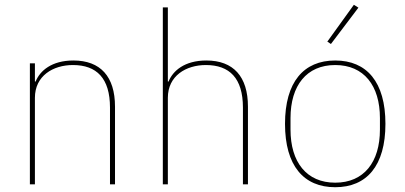

<svg xmlns="http://www.w3.org/2000/svg" viewBox="-20 -771 1692 803"><path d="M126 0V-362C126 -454 202 -499 285 -499C384 -499 440 -444 440 -321V0H461V-325C461 -451 400 -518 287 -518C196 -518 147 -475 129 -430H126V-506H105V0Z M661 0H682V-362C682 -454 758 -499 841 -499C940 -499 996 -444 996 -321V0H1017V-325C1017 -451 956 -518 843 -518C752 -518 703 -475 685 -430H682V-740H661Z M1479 -739 1460 -751 1349 -597 1364 -587ZM1382 12C1514 12 1592 -78 1592 -253C1592 -428 1514 -518 1382 -518C1250 -518 1172 -428 1172 -253C1172 -78 1250 12 1382 12ZM1382 -7C1262 -7 1195 -93 1195 -229V-277C1195 -413 1262 -499 1382 -499C1502 -499 1569 -413 1569 -277V-229C1569 -93 1502 -7 1382 -7Z"/></svg>

Font: IBM Plex Arabic Thin
Style: Regular
Weight: 100
Designer: Mike Abbink, Paul van der Laan, Pieter van Rosmalen, Wael Morcos, Khajak Apelian
Foundry: Bold Monday
Version: Version 1.0